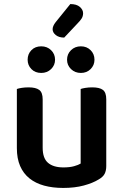

<svg xmlns="http://www.w3.org/2000/svg" viewBox="-20 -910 606 945"><path d="M503 -93Q503 -70 495 -54.5Q487 -39 466 -27Q437 -9 392.5 3Q348 15 291 15Q239 15 197 3.5Q155 -8 125 -32Q95 -56 79 -93Q63 -130 63 -181V-472Q71 -475 86.5 -477.5Q102 -480 121 -480Q156 -480 173 -467.5Q190 -455 190 -421V-183Q190 -131 216.5 -108.5Q243 -86 292 -86Q323 -86 344.5 -92Q366 -98 377 -105V-472Q385 -475 400.5 -477.5Q416 -480 434 -480Q470 -480 486.5 -467.5Q503 -455 503 -421ZM251 -616Q251 -589 231.5 -570Q212 -551 183 -551Q153 -551 134.5 -570Q116 -589 116 -616Q116 -644 134.5 -663Q153 -682 183 -682Q212 -682 231.5 -663Q251 -644 251 -616ZM445 -616Q445 -589 426 -570Q407 -551 378 -551Q349 -551 329.5 -570Q310 -589 310 -616Q310 -644 329.5 -663Q349 -682 378 -682Q407 -682 426 -663Q445 -644 445 -616ZM326 -890Q357 -890 373 -876Q389 -862 389 -845Q389 -830 381.5 -818.5Q374 -807 360 -793L296 -725Q270 -725 254.5 -737.5Q239 -750 239 -766Q239 -782 254 -801Z"/></svg>

Font: Baloo Thambi 2 SemiBold
Style: Regular
Weight: 600
Designer: Aadarsh Rajan and Ek Type
Foundry: Ek Type
Version: Version 1.640;hotconv 1.0.111;makeotfexe 2.5.65597; ttfautoh